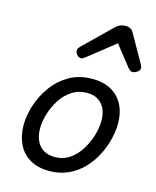

<svg xmlns="http://www.w3.org/2000/svg" viewBox="-126 -926 840 1031"><g transform="rotate(15 294.5 -410.5)"><path d="M247 19Q184 19 140 -6.5Q96 -32 73.5 -78.5Q51 -125 51 -184Q51 -238 70 -296.5Q89 -355 126 -405.5Q163 -456 217.5 -487.5Q272 -519 345 -519Q407 -519 450.5 -494.5Q494 -470 516.5 -425.5Q539 -381 539 -323Q539 -282 527.5 -235Q516 -188 493 -143Q470 -98 435 -61.5Q400 -25 353 -3Q306 19 247 19ZM256 -61Q303 -61 338.5 -85.5Q374 -110 398.5 -149Q423 -188 436 -231.5Q449 -275 449 -314Q449 -354 435 -382Q421 -410 396.5 -424.5Q372 -439 338 -439Q290 -439 253 -415Q216 -391 191.5 -352.5Q167 -314 154 -271Q141 -228 141 -190Q141 -150 155 -120.5Q169 -91 195 -76Q221 -61 256 -61ZM256 -610Q243 -610 233 -621Q223 -632 223 -644Q223 -652 227 -658Q231 -664 235 -668L389 -818Q402 -830 415.5 -835Q429 -840 446 -840Q459 -840 470.5 -833.5Q482 -827 488 -815L575 -661Q579 -654 580 -649Q581 -644 581 -640Q581 -628 566.5 -619Q552 -610 542 -610Q533 -610 527.5 -615Q522 -620 516 -626L427 -739L283 -625Q277 -621 270 -615.5Q263 -610 256 -610Z"/></g></svg>

Font: Playwrite AU QLD
Style: Regular
Weight: 400
Designer: Veronika Burian, José Scaglione
Foundry: TypeTogether
Version: Version 1.002